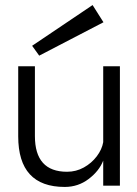

<svg xmlns="http://www.w3.org/2000/svg" viewBox="-20 -734 541 759"><path d="M454 -472V0H388V-99Q372 -58 330.5 -26.5Q289 5 236 5Q52 5 52 -195V-472H118V-196Q118 -55 245 -55Q281 -55 311.5 -72Q342 -89 362.5 -116Q383 -143 388 -172V-472ZM135 -514 107 -553 346 -714 389 -646Z"/></svg>

Font: Lil Grotesk
Style: Regular
Weight: 400
Designer: Bastien Sozeau
Foundry: NBR — Bastien Sozeau
Version: Version 4.002; ttfautohint (v1.8.4.7-5d5b)